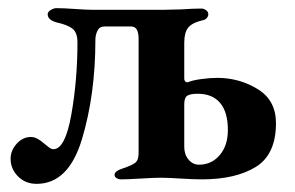

<svg xmlns="http://www.w3.org/2000/svg" viewBox="-20 -437 724 471"><path d="M6 -47Q6 -68 21 -84.5Q36 -101 56 -101Q70 -101 87 -86Q90 -84 97.5 -77.5Q105 -71 111 -71Q140 -71 155 -156Q170 -241 170 -333Q170 -357 158 -366.5Q146 -376 119 -382Q97 -388 97 -402Q97 -408 104.5 -412.5Q112 -417 118 -417Q136 -417 164 -415Q192 -413 205 -413H383L425 -414Q453 -416 474 -416Q480 -416 485.5 -412Q491 -408 491 -402Q491 -397 487 -392.5Q483 -388 476 -387Q451 -381 441.5 -369Q432 -357 432 -332V-244Q432 -239 435.5 -236.5Q439 -234 443 -236Q452 -240 473.5 -243Q495 -246 513 -246Q567 -246 612 -218.5Q657 -191 657 -135Q657 -58 607.5 -27.5Q558 3 475 3Q455 3 423 1Q393 -1 374 -1Q358 -1 326 1Q292 3 277 3Q271 3 266 0Q261 -3 261 -8Q261 -13 266.5 -17Q272 -21 279 -23Q303 -31 311.5 -37.5Q320 -44 320 -61V-342Q320 -372 302 -372H236Q224 -372 219 -361.5Q214 -351 214 -339Q214 -205 181 -95.5Q148 14 70 14Q42 14 24 -4.5Q6 -23 6 -47ZM539 -118Q539 -162 520 -184.5Q501 -207 465 -207Q447 -207 439 -202Q432 -197 432 -181V-77Q432 -58 442.5 -45.5Q453 -33 468 -33Q499 -33 519 -56.5Q539 -80 539 -118Z"/></svg>

Font: EB Garamond SemiBold
Style: Regular
Weight: 600
Designer: Georg Duffner and Octavio Pardo
Foundry: Georg Duffner
Version: Version 1.000